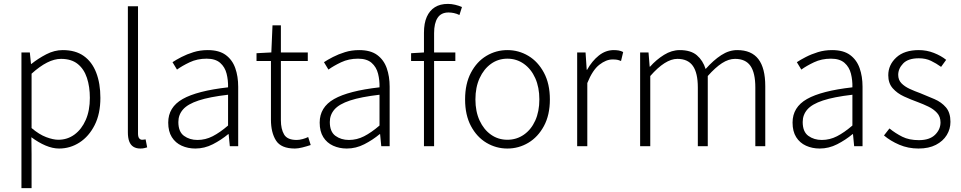

<svg xmlns="http://www.w3.org/2000/svg" viewBox="-20 -750 4931 985"><path d="M90 215V-481H133L139 -422H141Q176 -450 217.5 -471.5Q259 -493 302 -493Q367 -493 409.5 -463Q452 -433 473.5 -377.5Q495 -322 495 -248Q495 -166 465.5 -108Q436 -50 388 -19Q340 12 283 12Q250 12 213.5 -3.5Q177 -19 141 -46L142 41V215ZM279 -33Q326 -33 362.5 -60Q399 -87 420 -135Q441 -183 441 -248Q441 -305 426 -350.5Q411 -396 378.5 -422Q346 -448 293 -448Q259 -448 221.5 -429Q184 -410 142 -372V-93Q181 -60 217 -46.5Q253 -33 279 -33Z M700 12Q679 12 664.5 3Q650 -6 643 -24.5Q636 -43 636 -71V-718H688V-65Q688 -48 694 -40.5Q700 -33 709 -33Q712 -33 716 -33.5Q720 -34 727 -35L735 6Q728 8 720 10Q712 12 700 12Z M982 12Q944 12 912 -2.5Q880 -17 861.5 -46.5Q843 -76 843 -121Q843 -200 917 -242Q991 -284 1150 -302Q1151 -338 1142.5 -372Q1134 -406 1109.5 -427.5Q1085 -449 1040 -449Q992 -449 953 -430.5Q914 -412 888 -393L865 -431Q883 -443 911 -457.5Q939 -472 973 -482.5Q1007 -493 1046 -493Q1104 -493 1138 -468Q1172 -443 1187 -400.5Q1202 -358 1202 -305V0H1159L1153 -62H1151Q1115 -32 1072 -10Q1029 12 982 12ZM993 -32Q1034 -32 1071 -51Q1108 -70 1150 -106V-264Q1055 -253 999 -234.5Q943 -216 919 -188.5Q895 -161 895 -124Q895 -74 924 -53Q953 -32 993 -32Z M1493 12Q1422 12 1396 -29Q1370 -70 1370 -136V-437H1296V-477L1372 -481L1378 -620H1421V-481H1559V-437H1421V-133Q1421 -88 1437.5 -60Q1454 -32 1502 -32Q1516 -32 1532.5 -36.5Q1549 -41 1561 -47L1574 -6Q1553 1 1531 6.5Q1509 12 1493 12Z M1759 12Q1721 12 1689 -2.5Q1657 -17 1638.5 -46.5Q1620 -76 1620 -121Q1620 -200 1694 -242Q1768 -284 1927 -302Q1928 -338 1919.5 -372Q1911 -406 1886.5 -427.5Q1862 -449 1817 -449Q1769 -449 1730 -430.5Q1691 -412 1665 -393L1642 -431Q1660 -443 1688 -457.5Q1716 -472 1750 -482.5Q1784 -493 1823 -493Q1881 -493 1915 -468Q1949 -443 1964 -400.5Q1979 -358 1979 -305V0H1936L1930 -62H1928Q1892 -32 1849 -10Q1806 12 1759 12ZM1770 -32Q1811 -32 1848 -51Q1885 -70 1927 -106V-264Q1832 -253 1776 -234.5Q1720 -216 1696 -188.5Q1672 -161 1672 -124Q1672 -74 1701 -53Q1730 -32 1770 -32Z M2155 0V-582Q2155 -631 2169.5 -663.5Q2184 -696 2211 -713Q2238 -730 2278 -730Q2296 -730 2315 -725.5Q2334 -721 2350 -714L2337 -673Q2323 -680 2308.5 -683Q2294 -686 2281 -686Q2243 -686 2225 -658.5Q2207 -631 2207 -580V0ZM2089 -437V-477L2157 -481H2316V-437Z M2583 12Q2525 12 2475.5 -17.5Q2426 -47 2396 -103.5Q2366 -160 2366 -240Q2366 -320 2396 -377Q2426 -434 2475.5 -463.5Q2525 -493 2583 -493Q2641 -493 2690.5 -463.5Q2740 -434 2770.5 -377Q2801 -320 2801 -240Q2801 -160 2770.5 -103.5Q2740 -47 2690.5 -17.5Q2641 12 2583 12ZM2583 -33Q2630 -33 2667.5 -59Q2705 -85 2726 -131.5Q2747 -178 2747 -240Q2747 -302 2726 -349Q2705 -396 2667.5 -422.5Q2630 -449 2583 -449Q2536 -449 2499 -422.5Q2462 -396 2440.5 -349Q2419 -302 2419 -240Q2419 -178 2440.5 -131.5Q2462 -85 2499 -59Q2536 -33 2583 -33Z M2941 0V-481H2984L2990 -392H2992Q3017 -437 3052 -465Q3087 -493 3129 -493Q3142 -493 3154 -491Q3166 -489 3177 -483L3166 -437Q3154 -442 3145.5 -443.5Q3137 -445 3122 -445Q3090 -445 3055 -418Q3020 -391 2993 -324V0Z M3264 0V-481H3307L3313 -408H3315Q3347 -444 3386.5 -468.5Q3426 -493 3467 -493Q3524 -493 3555 -466.5Q3586 -440 3600 -396Q3640 -441 3680 -467Q3720 -493 3762 -493Q3835 -493 3870.5 -447Q3906 -401 3906 -308V0H3855V-301Q3855 -376 3830 -412Q3805 -448 3751 -448Q3718 -448 3684 -426Q3650 -404 3611 -360V0H3560V-301Q3560 -376 3534.5 -412Q3509 -448 3455 -448Q3393 -448 3316 -360V0Z M4185 12Q4147 12 4115 -2.5Q4083 -17 4064.5 -46.5Q4046 -76 4046 -121Q4046 -200 4120 -242Q4194 -284 4353 -302Q4354 -338 4345.5 -372Q4337 -406 4312.5 -427.5Q4288 -449 4243 -449Q4195 -449 4156 -430.5Q4117 -412 4091 -393L4068 -431Q4086 -443 4114 -457.5Q4142 -472 4176 -482.5Q4210 -493 4249 -493Q4307 -493 4341 -468Q4375 -443 4390 -400.5Q4405 -358 4405 -305V0H4362L4356 -62H4354Q4318 -32 4275 -10Q4232 12 4185 12ZM4196 -32Q4237 -32 4274 -51Q4311 -70 4353 -106V-264Q4258 -253 4202 -234.5Q4146 -216 4122 -188.5Q4098 -161 4098 -124Q4098 -74 4127 -53Q4156 -32 4196 -32Z M4692 12Q4639 12 4593.5 -7.5Q4548 -27 4515 -55L4543 -91Q4574 -66 4609 -48.5Q4644 -31 4694 -31Q4749 -31 4777 -58.5Q4805 -86 4805 -122Q4805 -151 4787.5 -170.5Q4770 -190 4743 -203Q4716 -216 4689 -226Q4653 -239 4618 -255Q4583 -271 4560 -297Q4537 -323 4537 -364Q4537 -417 4578 -455Q4619 -493 4694 -493Q4734 -493 4771 -478.5Q4808 -464 4834 -443L4808 -407Q4783 -425 4756 -438Q4729 -451 4694 -451Q4639 -451 4613.5 -424.5Q4588 -398 4588 -366Q4588 -340 4604.5 -323Q4621 -306 4647 -294Q4673 -282 4701 -272Q4738 -257 4774 -241.5Q4810 -226 4833 -199Q4856 -172 4856 -125Q4856 -88 4837 -57Q4818 -26 4781.5 -7Q4745 12 4692 12Z"/></svg>

Font: Assistant ExtraLight Light
Style: Regular
Weight: 300
Version: Version 3.000